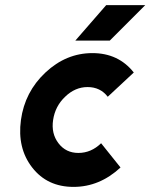

<svg xmlns="http://www.w3.org/2000/svg" viewBox="-20 -720 589 752"><path d="M275 -561H410L549 -700H396ZM342 -512Q239 -512 158 -436Q77 -360 62 -250Q47 -140 106 -64Q165 12 268 12Q370 12 452 -64L376 -159Q337 -121 287 -121Q238 -121 209 -159Q180 -197 188 -250Q196 -304 235 -341Q274 -379 323 -379Q373 -379 402 -341L504 -436Q444 -512 342 -512Z"/></svg>

Font: Unageo
Style: Bold-Italic
Weight: 700
Designer: Richard Sepsi
Foundry: Richard Sepsi
Version: Version 2.000